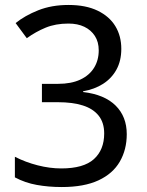

<svg xmlns="http://www.w3.org/2000/svg" viewBox="-20 -744 591 774"><path d="M229 10Q176 10 128.5 1.5Q81 -7 40 -29V-112Q83 -90 132 -77.5Q181 -65 227 -65Q317 -65 358.5 -102.5Q400 -140 400 -206Q400 -250 377.5 -278Q355 -306 313.5 -319Q272 -332 214 -332H149V-406H214Q267 -406 303.5 -423Q340 -440 359 -470.5Q378 -501 378 -541Q378 -575 362.5 -599Q347 -623 320 -636Q293 -649 256 -649Q204 -649 164 -632.5Q124 -616 88 -590L43 -651Q80 -681 134 -702.5Q188 -724 256 -724Q326 -724 373.5 -701Q421 -678 445 -638.5Q469 -599 469 -547Q469 -499 449.5 -463.5Q430 -428 395.5 -406Q361 -384 315 -376V-373Q401 -363 446 -318.5Q491 -274 491 -203Q491 -141 463 -92.5Q435 -44 377 -17Q319 10 229 10Z"/></svg>

Font: gurmukhi25
Style: Book
Weight: 400
Designer: Jelle Bosma - Monotype Design Team
Foundry: Monotype Imaging Inc.
Version: Version 2.003